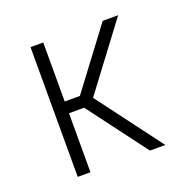

<svg xmlns="http://www.w3.org/2000/svg" viewBox="-100 -634 749 737"><g transform="rotate(-20 275.0 -265.0)"><path d="M392 0 211 -241H149V0H97V-530H149V-289H211L392 -530H455L256 -265L455 0Z"/></g></svg>

Font: Lode Dark
Style: Regular
Weight: 400
Monospace: yes
Designer: Belleve Invis
Foundry: Belleve Invis
Version: Version 29.2.0; ttfautohint (v1.8.3)